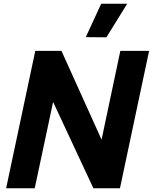

<svg xmlns="http://www.w3.org/2000/svg" viewBox="-20 -1014 823 1034"><path d="M553 -813 442 -814 525 -994H665ZM13 0 170 -740H311L527 -262L628 -740H783L626 0H483L266 -465L167 0Z"/></svg>

Font: Be Vietnam Pro
Style: Bold Italic
Weight: 700
Italic angle: -12°
Designer: Lam Bao, Tony Le, Vietanh Nguyen
Foundry: Yellow Type Foundry
Version: Version 1.002; ttfautohint (v1.8.3)